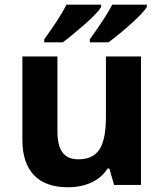

<svg xmlns="http://www.w3.org/2000/svg" viewBox="-20 -786 697 816"><path d="M269 9.8Q172.9 9.8 124 -42Q75.2 -93.8 75.2 -189.9V-545.9H224.1V-227.1Q224.1 -168 245.1 -138.7Q266.1 -109.4 312 -108.9Q374.5 -108.4 402.3 -150.4Q430.2 -192.4 430.2 -289.1V-545.9H579.1V0H464.8L444.8 -69.8H437Q413.1 -31.2 369.1 -10.7Q325.2 9.8 269 9.8ZM361.8 -606V-619.1Q429.7 -712.9 457 -766.1H604V-755.9Q591.8 -735.4 543 -690.4Q494.1 -645.5 440.9 -606ZM409.7 -766.1V-755.9Q394 -730 338.4 -681.2Q282.7 -632.3 246.6 -606H168V-619.1Q233.4 -708.5 262.7 -766.1Z"/></svg>

Font: OpenSans-Bold
Style: Bold
Weight: 700
Foundry: Ascender Corporation
Version: Version 1.10